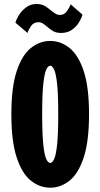

<svg xmlns="http://www.w3.org/2000/svg" viewBox="-20 -906 490 938"><path d="M225.5 11Q174 11 130.8 -23.5Q87.5 -58 61.5 -136.8Q35.5 -215.5 35.5 -348Q35.5 -480 61.5 -558.5Q87.5 -637 130.8 -671.5Q174 -706 225.5 -706Q276.5 -706 319.8 -671.5Q363 -637 389 -558.5Q415 -480 415 -348Q415 -215.5 389 -136.8Q363 -58 319.8 -23.5Q276.5 11 225.5 11ZM225.5 -110Q235.5 -110 244.5 -129Q253.5 -148 259 -199.5Q264.5 -251 264.5 -348Q264.5 -444.5 259 -495.8Q253.5 -547 244.5 -566Q235.5 -585 225.5 -585Q215 -585 206 -566Q197 -547 191.5 -495.8Q186 -444.5 186 -348Q186 -251 191.5 -199.5Q197 -148 206 -129Q215 -110 225.5 -110ZM278 -745Q254 -745 238.2 -754.8Q222.5 -764.5 210 -775.5Q200 -784.5 189.8 -791Q179.5 -797.5 167.5 -797.5Q144.5 -797.5 131.5 -778.8Q118.5 -760 114.5 -745L55.5 -795Q58.5 -809 71.5 -830.8Q84.5 -852.5 106.8 -869.5Q129 -886.5 159 -886.5Q182.5 -886.5 198.8 -876.8Q215 -867 228 -856Q239.5 -846.5 250 -839.8Q260.5 -833 273 -833Q294 -833 307.2 -851.8Q320.5 -870.5 325 -885L383 -834.5Q379 -819 366.5 -797.8Q354 -776.5 332 -760.8Q310 -745 278 -745Z"/></svg>

Font: Trispace Condensed
Style: Bold
Weight: 700
Width: 3
Designer: Tyler Finck
Foundry: Etcetera Type Company
Version: Version 1.210; ttfautohint (v1.8.3)